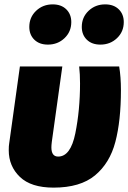

<svg xmlns="http://www.w3.org/2000/svg" viewBox="-20 -838 586 878"><path d="M533 -426Q533 -286 507.5 -189Q482 -92 414.5 -36Q347 20 225 20Q122 20 71 -29Q20 -78 20 -151Q20 -172 22 -182L71 -534H265L217 -190Q215 -174 215 -164Q215 -122 246 -122Q303 -122 324.5 -228.5Q346 -335 346 -456Q346 -499 342 -534H525Q533 -486 533 -426ZM114 -715Q114 -759 145 -788.5Q176 -818 221 -818Q260 -818 283 -795.5Q306 -773 306 -737Q306 -693 275 -663.5Q244 -634 199 -634Q160 -634 137 -656.5Q114 -679 114 -715ZM354 -715Q354 -759 385 -788.5Q416 -818 461 -818Q500 -818 523 -795.5Q546 -773 546 -737Q546 -693 515 -663.5Q484 -634 439 -634Q400 -634 377 -656.5Q354 -679 354 -715Z"/></svg>

Font: FiraGO Heavy
Style: Italic
Weight: 900
Italic angle: -8°
Designer: bBox Type GmbH
Foundry: bBox Type GmbH
Version: Version 1.001